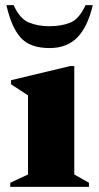

<svg xmlns="http://www.w3.org/2000/svg" viewBox="-20 -727 386 747"><path d="M20 0V-16L89 -48V-356L23 -399V-415L253 -470H269V-48L326 -16V0ZM173 -540Q96 -540 60 -581Q24 -622 5 -707H33Q57 -654 92 -639.5Q127 -625 173 -625Q219 -625 253.5 -639Q288 -653 313 -707H341Q321 -622 280.5 -581Q240 -540 173 -540Z"/></svg>

Font: Spectral ExtraBold
Style: Regular
Weight: 800
Designer: Jean-Baptiste Levee
Foundry: Production Type
Version: Version 2.001